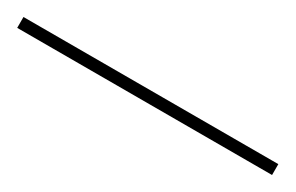

<svg xmlns="http://www.w3.org/2000/svg" viewBox="-6 -40 471 306"><g transform="rotate(30 229.5 113.0)"><path d="M-5 123H464V103H-5Z"/></g></svg>

Font: Noto Serif Display Medium
Style: Regular
Weight: 500
Designer: Monotype Design Team
Foundry: Monotype Imaging Inc.
Version: Version 2.009